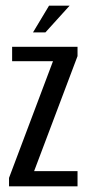

<svg xmlns="http://www.w3.org/2000/svg" viewBox="-20 -661 309 681"><path d="M12 0V-30L168 -444H23V-495H255V-462L101 -54H255V0ZM97 -546 154 -641H227L141 -546Z"/></svg>

Font: Alumni Sans Medium
Style: Regular
Weight: 500
Designer: Robert E. Leuschke
Foundry: Robert E. Leuschke
Version: Version 1.018